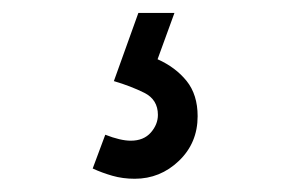

<svg xmlns="http://www.w3.org/2000/svg" viewBox="-20 -30 437 290"><path d="M183.5 240Q165.5 240 149.8 235.5Q134 231 120 224.5L139 173.5Q162 182.5 177.5 182.5Q197 182.5 207.8 170.2Q218.5 158 218.5 143.5Q218.5 120.5 198 110.2Q177.5 100 152 92.5L189 -10.5H243.5L218 59.5Q245 71.5 261.8 92.2Q278.5 113 278.5 145.5Q278.5 186 250.2 213Q222 240 183.5 240Z"/></svg>

Font: Cns Manrope
Style: Regular
Weight: 400
Designer: Mikhail Sharanda
Foundry: Mikhail Sharanda
Version: Version 4.504